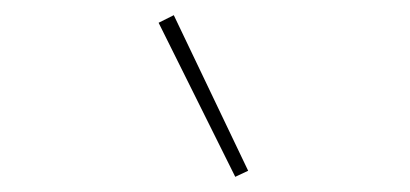

<svg xmlns="http://www.w3.org/2000/svg" viewBox="-20 -797 540 253"><path d="M290 -564 189 -767 209 -777 307 -572Z"/></svg>

Font: Iosevka Aile Thin
Style: Italic
Weight: 100
Italic angle: -9°
Designer: Belleve Invis
Foundry: Belleve Invis
Version: Version 31.1.0; ttfautohint (v1.8.4)